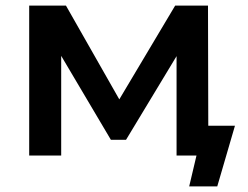

<svg xmlns="http://www.w3.org/2000/svg" viewBox="-20 -554 883 684"><path d="M817 -106 754 110H654L680 0H609V-354L429 -56H375L198 -355V0H84V-534H215L405 -200L604 -534H721L722 -106Z"/></svg>

Font: Montserrat Alternates SemiBold
Style: Regular
Weight: 600
Designer: Julieta Ulanovsky
Foundry: Julieta Ulanovsky
Version: Version 7.200